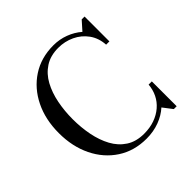

<svg xmlns="http://www.w3.org/2000/svg" viewBox="-193 -935 1120 1120"><g transform="rotate(-45 367.0 -375.0)"><path d="M400 10Q298.5 10 222 -40Q145.5 -90 103 -177Q60.5 -264 60.5 -375Q60.5 -486.5 103 -573.2Q145.5 -660 222 -710Q298.5 -760 400 -760Q450 -760 495.2 -743Q540.5 -726 575.5 -695.5L624 -750H647.5V-545H620.5Q617 -602.5 587 -644Q557 -685.5 510.2 -707.5Q463.5 -729.5 410 -729.5Q345 -729.5 299.8 -700Q254.5 -670.5 227.2 -620.2Q200 -570 187.5 -506.5Q175 -443 175 -375Q175 -307 187.5 -243.5Q200 -180 227.2 -129.8Q254.5 -79.5 299.8 -50Q345 -20.5 410 -20.5Q458.5 -20.5 497.8 -34.5Q537 -48.5 566 -73.5Q595 -98.5 611.5 -132.2Q628 -166 631 -205H657.5V0H634L589.5 -58Q555 -26.5 506 -8.2Q457 10 400 10Z"/></g></svg>

Font: Bodoni Moda 9pt
Style: Regular
Weight: 400
Designer: Owen Earl
Foundry: indestructible type
Version: Version 2.005